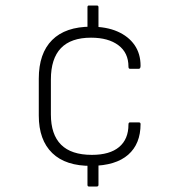

<svg xmlns="http://www.w3.org/2000/svg" viewBox="-20 -641 652 698"><path d="M298 -528V-615Q298 -621 303 -621H332Q338 -621 338 -615V-530ZM303 37Q298 37 298 31V-52L338 -51V31Q338 37 332 37ZM313 -38Q219 -37 170 -84.5Q121 -132 121 -221V-355Q121 -447 169.5 -495.5Q218 -544 311 -544Q367 -544 407 -526.5Q447 -509 469 -477.5Q491 -446 491 -402Q491 -391 485 -391H452Q447 -391 447 -399Q447 -449 410.5 -476.5Q374 -504 311 -504Q238 -504 201.5 -466Q165 -428 165 -352V-225Q165 -152 202 -115Q239 -78 314 -78Q379 -78 413 -106.5Q447 -135 447 -188Q447 -196 452 -196H485Q491 -196 491 -190Q491 -118 446 -78.5Q401 -39 313 -38Z"/></svg>

Font: Sofia Sans ExtraLight
Style: Regular
Weight: 250
Version: Version 4.100-B